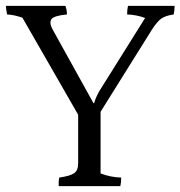

<svg xmlns="http://www.w3.org/2000/svg" viewBox="-24 -680 612 651"><path d="M568 -660Q568 -648 565 -631Q537 -627 523 -617Q509 -607 492 -581L317 -301V-92Q350 -79 387 -78Q387 -62 384 -49H175Q174 -64 177 -78Q213 -83 227 -92.5Q241 -102 241 -126V-291L52 -620Q23 -630 0 -631Q-4 -653 -4 -660H198Q203 -645 203 -631Q161 -627 151 -616Q147 -611 147 -602.5Q147 -594 155 -579L293 -330H295Q302 -355 319 -381L468 -619Q439 -630 407 -631Q407 -648 410 -660Z"/></svg>

Font: Halant
Style: Regular
Weight: 400
Designer: Hitesh Malaviya (Devanagari), Satya Rajpurohit (Latin)
Foundry: Indian Type Foundry
Version: Version 1.100;PS 1.0;hotconv 1.0.78;makeotf.lib2.5.61930; tt